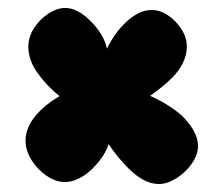

<svg xmlns="http://www.w3.org/2000/svg" viewBox="-20 -583 560 481"><path d="M378 -122Q359 -122 340 -132Q321 -142 301 -162Q290 -173 277 -188.5Q264 -204 252 -222Q247 -206 237 -191Q227 -176 212 -161Q196 -145 178 -136Q160 -127 143 -127Q120 -127 97 -142.5Q74 -158 59 -182Q44 -206 44 -231Q44 -250 53 -268.5Q62 -287 79 -304Q92 -317 104.5 -326Q117 -335 129 -342Q96 -369 73.5 -401Q51 -433 51 -466Q51 -491 65.5 -513Q80 -535 101.5 -549Q123 -563 143 -563Q154 -563 164 -559.5Q174 -556 184 -549.5Q194 -543 204 -533Q221 -517 232.5 -498.5Q244 -480 248 -461Q256 -478 267 -494Q278 -510 291 -523Q308 -540 325 -549Q342 -558 360 -558Q381 -558 401 -544.5Q421 -531 434.5 -510Q448 -489 448 -466Q448 -446 438.5 -426Q429 -406 411 -388Q400 -377 386 -365.5Q372 -354 356 -343Q379 -333 402.5 -318Q426 -303 440 -289Q457 -271 466.5 -253Q476 -235 476 -218Q476 -195 460.5 -173Q445 -151 422 -136.5Q399 -122 378 -122Z"/></svg>

Font: DynaPuff
Style: Bold
Weight: 700
Designer: Toshi Omagari, Jennifer Daniel
Foundry: Google Fonts
Version: Version 2.000